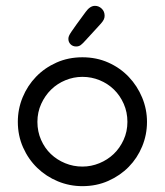

<svg xmlns="http://www.w3.org/2000/svg" viewBox="-20 -632 565 657"><path d="M214 -499Q214 -504 216 -509Q218 -514 224 -523Q230 -532 241.5 -548Q253 -564 273 -591Q288 -612 305 -612Q318 -612 328 -602.5Q338 -593 338 -578Q338 -572 335.5 -566Q333 -560 325.5 -551.5Q318 -543 305 -529Q292 -515 271 -492Q263 -483 256.5 -478Q250 -473 241 -473H240Q229 -473 221.5 -480.5Q214 -488 214 -499ZM41 -215Q41 -259 57.5 -299Q74 -339 103.5 -369.5Q133 -400 173.5 -418Q214 -436 262 -436Q310 -436 350.5 -418Q391 -400 420.5 -369Q450 -338 466.5 -298Q483 -258 483 -215Q483 -171 466.5 -131Q450 -91 420.5 -61Q391 -31 350.5 -13Q310 5 262 5Q218 5 178 -11.5Q138 -28 107.5 -57.5Q77 -87 59 -127.5Q41 -168 41 -215ZM108 -215Q108 -182 120.5 -153.5Q133 -125 154 -105Q175 -85 203 -73.5Q231 -62 262 -62Q292 -62 320 -73.5Q348 -85 369 -105Q390 -125 403 -153.5Q416 -182 416 -215Q416 -248 403.5 -276.5Q391 -305 370 -325.5Q349 -346 321 -357.5Q293 -369 262 -369Q232 -369 204 -357.5Q176 -346 155 -325.5Q134 -305 121 -276.5Q108 -248 108 -215Z"/></svg>

Font: CMU Typewriter Custom
Style: Regular
Weight: 500
Monospace: yes
Version: Version 0.7.0